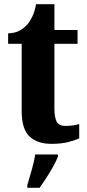

<svg xmlns="http://www.w3.org/2000/svg" viewBox="-20 -680 417 921"><path d="M226 10Q160 10 122 -25Q84 -60 84 -148V-470H19V-520Q54 -521 77 -535Q100 -549 113 -565Q125 -579 136 -602.5Q147 -626 153 -660H241V-536H352V-470H241V-161Q241 -116 252 -96Q263 -76 294 -76Q331 -76 360 -85V-16Q345 -9 311 0.5Q277 10 226 10ZM111 208Q120 178 132 136Q144 94 149 61H258V71Q250 92 235 119Q220 146 202.5 173Q185 200 170 221H111Z"/></svg>

Font: Noto Serif Thai Condensed ExtraBold
Style: Regular
Weight: 800
Width: 3
Designer: Monotype Design Team
Foundry: Monotype Imaging Inc.
Version: Version 2.002; ttfautohint (v1.8.4.7-5d5b)